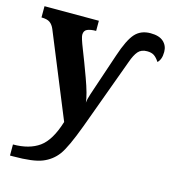

<svg xmlns="http://www.w3.org/2000/svg" viewBox="-115 -638 876 973"><g transform="rotate(15 323.0 -151.5)"><path d="M415 -388.2Q444.3 -476.6 474.4 -509.8Q504.4 -543 555.2 -543Q601.1 -543 623.5 -522.2Q646 -501.5 646 -469.2Q646 -447.8 640.6 -433.6Q635.3 -419.4 626 -411.1Q612.3 -432.1 598.4 -441.2Q584.5 -450.2 562 -450.2Q531.2 -450.2 514.9 -431.2Q498.5 -412.1 484.9 -373L348.1 0Q302.7 122.1 272.9 161.9Q243.2 201.7 195.6 220.9Q147.9 240.2 43.9 240.2H26.9V182.1Q112.3 182.1 164.6 144.5Q216.8 106.9 248 4.9L67.9 -435.1Q59.1 -456.1 44.4 -466.6Q29.8 -477.1 0 -477.1V-536.1H285.2V-482.9Q255.9 -482.9 239 -475.3Q222.2 -467.8 222.2 -445.8Q222.2 -430.7 243.9 -376.2Q265.6 -321.8 295.4 -240.2Q325.2 -158.7 329.1 -118.2Q330.1 -135.7 340.1 -165.3Q350.1 -194.8 351.1 -198.2Z"/></g></svg>

Font: Droid Serif
Style: Bold
Weight: 700
Designer: Monotype Design team
Foundry: Monotype Imaging Inc.
Version: Version 1.03